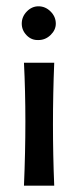

<svg xmlns="http://www.w3.org/2000/svg" viewBox="-20 -585 240 609"><path d="M157 -510Q157 -490 140.5 -474Q124 -458 102 -458Q80 -457 64.5 -473Q49 -489 49 -510Q49 -532 65 -548.5Q81 -565 102 -565Q124 -565 140.5 -548.5Q157 -532 157 -510ZM152 4H56Q65 -208 56 -386H152Q144 -190 152 4Z"/></svg>

Font: GFS Neohellenic Rg
Style: Bold
Weight: 700
Designer: Designed by Takis Katsoulidis and George D. Matthiopoulos.
Foundry: Designed by Takis Katsoulidis and George D. Matthiopoulos.
Version: Version 1.0